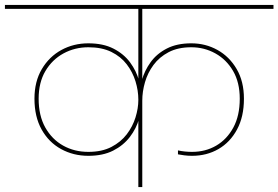

<svg xmlns="http://www.w3.org/2000/svg" viewBox="-55 -760 1131 780"><path d="M523 0H507V-724H-35V-740H1056V-724H523ZM304 -127Q243 -127 193 -154.5Q143 -182 114 -234Q85 -286 85 -359Q85 -429 115 -479.5Q145 -530 194.5 -557Q244 -584 304 -584Q364 -584 406 -562.5Q448 -541 473.5 -506.5Q499 -472 510 -431.5Q521 -391 518 -353L507 -355Q507 -392 495.5 -429.5Q484 -467 460 -498.5Q436 -530 397.5 -549Q359 -568 304 -568Q249 -568 203 -543Q157 -518 129.5 -471.5Q102 -425 102 -359Q102 -290 129 -242Q156 -194 201.5 -168.5Q247 -143 304 -143Q359 -143 397.5 -163Q436 -183 460 -214.5Q484 -246 495.5 -283Q507 -320 507 -354L518 -356Q521 -318 510 -278Q499 -238 472.5 -203.5Q446 -169 404.5 -148Q363 -127 304 -127ZM725 -127Q709 -127 693.5 -129Q678 -131 668 -133V-149Q681 -146 696 -144.5Q711 -143 725 -143Q780 -143 823.5 -168.5Q867 -194 893 -242Q919 -290 919 -359Q919 -425 892 -471.5Q865 -518 820 -543Q775 -568 722 -568Q668 -568 630 -548Q592 -528 568.5 -496Q545 -464 534 -426Q523 -388 523 -351L511 -354Q510 -393 521 -433Q532 -473 557 -507.5Q582 -542 623 -563Q664 -584 722 -584Q780 -584 828.5 -557Q877 -530 906.5 -479.5Q936 -429 936 -359Q936 -286 908 -234Q880 -182 832.5 -154.5Q785 -127 725 -127Z"/></svg>

Font: Poppins Devanagari Thin
Style: Regular
Weight: 100
Designer: Ninad Kale (Devanagari), Jonny Pinhorn (Latin)
Foundry: Indian Type Foundry
Version: 4.005